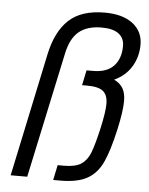

<svg xmlns="http://www.w3.org/2000/svg" viewBox="-51 -739 609 786"><g transform="rotate(5 253.0 -346.5)"><path d="M210 -58H237Q283 -58 307 -74Q331 -90 343.5 -122.5Q356 -155 372 -225Q387 -293 387 -325Q387 -361 368 -377Q349 -393 302 -393H281L294 -455H321Q377 -455 405.5 -485Q434 -515 434 -567Q434 -600 410.5 -617.5Q387 -635 341 -635Q281 -635 247 -606.5Q213 -578 200 -515L90 0H22L129 -506Q149 -601 200.5 -649Q252 -697 348 -697Q422 -697 463.5 -665Q505 -633 505 -579Q505 -529 480.5 -488.5Q456 -448 410 -427Q436 -414 447 -394Q458 -374 458 -343Q458 -302 441 -225Q421 -136 399 -88.5Q377 -41 337 -18.5Q297 4 226 4H197Z"/></g></svg>

Font: D-DIN
Style: DIN-Italic
Weight: 400
Italic angle: -12°
Designer: Charles Nix
Foundry: Datto Inc.
Version: Version 1.00